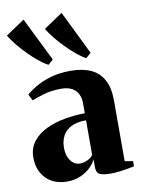

<svg xmlns="http://www.w3.org/2000/svg" viewBox="-104 -880 699 952"><g transform="rotate(-10 245.5 -404.0)"><path d="M155.5 11Q112.5 11 80 -7Q47.5 -25 29.2 -57.8Q11 -90.5 11 -135Q11 -182.5 37 -215.5Q63 -248.5 105.5 -268.8Q148 -289 199.2 -298Q250.5 -307 300.5 -307.5V-359.5Q300.5 -385.5 290.2 -405.2Q280 -425 259.2 -436.2Q238.5 -447.5 206.5 -447.5Q156.5 -447.5 117.8 -436Q79 -424.5 57 -415.5L41 -447Q57.5 -462.5 88.8 -481.2Q120 -500 164.8 -513.5Q209.5 -527 266.5 -527Q327 -527 368.5 -508.2Q410 -489.5 432 -449Q454 -408.5 454 -344.5V-39L495 -32V-6Q484.5 -4 464.8 -0.2Q445 3.5 421.5 6.5Q398 9.5 374 9.5Q340 9.5 321.8 1.5Q303.5 -6.5 303.5 -36V-75Q295 -55.5 274.5 -35.5Q254 -15.5 223.8 -2.2Q193.5 11 155.5 11ZM234.5 -66Q251 -66 270.2 -74Q289.5 -82 300.5 -97.5V-272Q254 -272 225 -257Q196 -242 182.5 -216Q169 -190 169 -156Q169 -129.5 177.5 -109.2Q186 -89 200.8 -77.5Q215.5 -66 234.5 -66ZM164.5 -575.5Q142.5 -587 117.2 -607.8Q92 -628.5 67 -654Q42 -679.5 21.2 -705.2Q0.5 -731 -13 -753.5L82 -817.5L190.5 -597.5L165.5 -575.5ZM354.5 -575.5Q333 -587 308 -607.8Q283 -628.5 258.2 -653.8Q233.5 -679 212.8 -704.8Q192 -730.5 178.5 -753.5L273.5 -817.5L381 -597.5L355.5 -575.5Z"/></g></svg>

Font: Merriweather 120pt ExtraBold
Style: Regular
Weight: 800
Version: Version 2.100